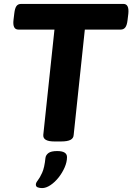

<svg xmlns="http://www.w3.org/2000/svg" viewBox="-20 -720 676 980"><path d="M257 2Q198 2 201 -32L258 -569H74Q43 -569 49 -619L53 -652Q56 -678 64 -689Q72 -700 88 -700H610Q640 -700 635 -650L631 -617Q628 -591 619.5 -580Q611 -569 596 -569H413L356 -31Q355 -14 339.5 -6Q324 2 292 2ZM195 240Q183 240 173 236.5Q163 233 163 222Q163 213 173 200.5Q183 188 195 162Q207 136 212 86Q214 71 227.5 61Q241 51 272 51Q322 51 322 82Q322 107 310 134.5Q298 162 279 186Q260 210 237.5 225Q215 240 195 240Z"/></svg>

Font: Asap Semi Expanded Semi Expanded Regular
Style: Bold Italic
Weight: 700
Width: 6
Italic angle: -6°
Designer: Pablo Cosgaya
Foundry: Omnibus-Type
Version: Version 3.001; ttfautohint (v1.8.4.7-5d5b)